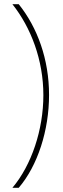

<svg xmlns="http://www.w3.org/2000/svg" viewBox="-20 -734 301 912"><path d="M213 -283C213 -452 158 -603 69 -714H39C127 -603 186 -449 186 -282C186 -118 130 50 39 158H69C159 53 213 -115 213 -283Z"/></svg>

Font: Noto Sans Lao UI Cond Thin
Style: Regular
Weight: 100
Width: 3
Designer: Monotype Design Team
Foundry: Monotype Imaging Inc.
Version: Version 2.000